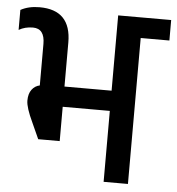

<svg xmlns="http://www.w3.org/2000/svg" viewBox="-49 -701 688 747"><g transform="rotate(5 295.0 -327.5)"><path d="M383 -356V-650H590V-570H478V0H383V-277H199V-143H115L87 -205Q60 -262 60 -289Q60 -316 72 -332Q84 -348 103 -352V-514Q103 -574 57 -574Q26 -574 2 -560V-638Q33 -655 76 -655Q199 -655 199 -528V-356Z"/></g></svg>

Font: Hind Medium
Style: Regular
Weight: 500
Designer: Manushi Parikh, Satya Rajpurohit
Foundry: Indian Type Foundry
Version: Version 1.201;PS 1.0;hotconv 1.0.78;makeotf.lib2.5.61930; tt